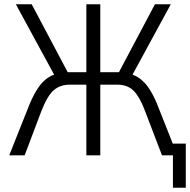

<svg xmlns="http://www.w3.org/2000/svg" viewBox="-20 -725 887 896"><path d="M787 151V0H751V-55H847V151ZM23 0 119 -241Q138 -286 159 -316.5Q180 -347 206.5 -364Q233 -381 266 -384L240 -363L54 -705H128L305 -371L288 -388H383V-705H448V-388H543L526 -371L703 -705H777L591 -363L566 -384Q602 -380 629 -361Q656 -342 676 -311.5Q696 -281 712 -242L808 0H736L656 -209Q633 -271 604.5 -300.5Q576 -330 526 -330H448V0H383V-330H306Q262 -330 232 -305Q202 -280 174 -209L95 0Z"/></svg>

Font: Nunito Sans 7pt Condensed Light
Style: Regular
Weight: 300
Width: 3
Designer: Vernon Adams
Foundry: Vernon Adams
Version: Version 3.101;gftools[0.9.27]